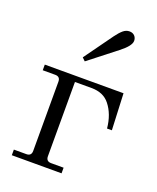

<svg xmlns="http://www.w3.org/2000/svg" viewBox="-134 -795 716 875"><g transform="rotate(20 223.5 -357.0)"><path d="M181.6 -529.8 281.2 -668Q296.9 -689.5 311 -701.7Q325.2 -713.9 341.8 -713.9Q357.4 -713.9 366.7 -704.3Q376 -694.8 376 -680.2Q376 -655.8 328.1 -618.7L196.3 -515.6ZM30.3 0V-27.3H90.8Q115.2 -27.3 115.2 -51.8V-387.7Q115.2 -412.1 90.8 -412.1H30.3V-439.5H412.1L419.9 -262.7H396.5Q390.1 -330.1 355 -374Q324.7 -412.1 267.1 -412.1H186.5V-51.8Q186.5 -27.3 210.9 -27.3H271.5V0Z"/></g></svg>

Font: Theano Modern
Style: Regular
Weight: 400
Designer: Alexey Kryukov
Version: Version 2.00